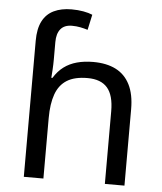

<svg xmlns="http://www.w3.org/2000/svg" viewBox="-54 -812 725 859"><g transform="rotate(5 308.5 -382.5)"><path d="M85 -611Q85 -665 102.5 -699Q120 -733 153.5 -749Q187 -765 233 -765Q262 -765 286.5 -760.5Q311 -756 327 -749L312 -680Q296 -685 278.5 -688.5Q261 -692 241 -692Q207 -692 190 -671.5Q173 -651 173 -613V-535Q173 -513 171.5 -488Q170 -463 169 -452H174Q193 -483 218.5 -502Q244 -521 277 -530Q310 -539 350 -539Q410 -539 451.5 -518Q493 -497 515 -453.5Q537 -410 537 -343V0H449V-326Q449 -398 420 -431.5Q391 -465 331 -465Q273 -465 238.5 -443.5Q204 -422 188.5 -379Q173 -336 173 -271V0H85Z"/></g></svg>

Font: ltamil15
Style: Book
Weight: 400
Designer: Jelle Bosma - Monotype Design Team
Foundry: Monotype Imaging Inc.
Version: Version 2.003